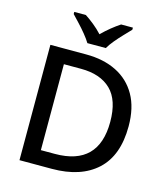

<svg xmlns="http://www.w3.org/2000/svg" viewBox="-134 -1044 1001 1148"><g transform="rotate(15 366.5 -470.5)"><path d="M673 -364Q673 -183 573.5 -91.5Q474 0 295 0H95V-714H316Q425 -714 505 -674Q585 -634 629 -556.5Q673 -479 673 -364ZM560 -361Q560 -496 494.5 -559.5Q429 -623 309 -623H203V-91H290Q560 -91 560 -361ZM306 -781Q292 -804 270 -831Q248 -858 224 -883.5Q200 -909 182 -928V-941H254Q280 -924 308.5 -901Q337 -878 362 -851Q389 -878 417.5 -901Q446 -924 472 -941H545V-928Q527 -909 502.5 -883.5Q478 -858 455.5 -831Q433 -804 420 -781Z"/></g></svg>

Font: Noto Sans Telugu Medium
Style: Regular
Weight: 500
Designer: Jelle Bosma - Monotype Design Team
Foundry: Monotype Imaging Inc.
Version: Version 2.005; ttfautohint (v1.8.4.7-5d5b)